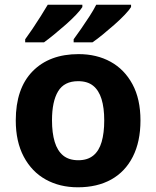

<svg xmlns="http://www.w3.org/2000/svg" viewBox="-20 -786 665 816"><path d="M311 10Q234 10 174.5 -23Q115 -56 81 -120Q47 -184 47 -274Q47 -410 118.5 -483Q190 -556 314 -556Q391 -556 450 -523.5Q509 -491 543 -428Q577 -365 577 -274Q577 -184 544.5 -120Q512 -56 452.5 -23Q393 10 311 10ZM313 -105Q352 -105 376.5 -125Q401 -145 412 -183Q423 -221 423 -274Q423 -328 411.5 -365Q400 -402 376 -421.5Q352 -441 312 -441Q253 -441 227 -398Q201 -355 201 -275Q201 -221 212.5 -183Q224 -145 248.5 -125Q273 -105 313 -105ZM537 -756Q529 -743 510 -723Q491 -703 466 -681Q441 -659 416.5 -639Q392 -619 373 -606H293V-619Q307 -638 325 -664Q343 -690 360.5 -717Q378 -744 389 -766H537ZM330 -756Q322 -743 303 -723Q284 -703 259 -681Q234 -659 209.5 -639Q185 -619 167 -606H87V-619Q101 -638 118.5 -664Q136 -690 153 -717Q170 -744 183 -766H330Z"/></svg>

Font: Noto Sans Symbols
Style: Bold
Weight: 700
Version: Version 2.002